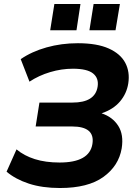

<svg xmlns="http://www.w3.org/2000/svg" viewBox="-20 -933 678 964"><path d="M13 0ZM281 11Q192 11 125 -11Q58 -33 13 -71L63 -183Q101 -151 155 -134Q209 -117 279 -117Q429 -117 444 -210Q458 -298 342 -298H159L178 -418H344Q457 -418 470 -497Q477 -540 447.5 -564Q418 -588 346 -588Q289 -588 232 -571Q175 -554 128 -523L84 -636Q139 -674 213.5 -695Q288 -716 371 -716Q467 -716 526 -689.5Q585 -663 609 -617.5Q633 -572 624 -514Q616 -463 582.5 -423.5Q549 -384 490 -364Q545 -346 573.5 -301.5Q602 -257 591 -188Q576 -100 499 -44.5Q422 11 281 11ZM429 -781 450 -913H582L560 -781ZM232 -781 253 -913H384L364 -781Z"/></svg>

Font: Winston
Style: Bold Italic
Weight: 700
Italic angle: -9°
Designer: Original fonts by Vernon Adams / Changes by Cristiano Sobral
Foundry: Original fonts by Vernon Adams / Changes by Cristiano Sobral
Version: Version 2.503;July 17, 2020;FontCreator 13.0.0.2655 64-bit